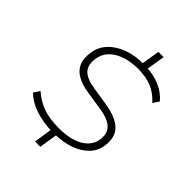

<svg xmlns="http://www.w3.org/2000/svg" viewBox="-261 -949 1192 1192"><g transform="rotate(45 335.5 -352.5)"><path d="M267 115 287 -16 301 -3Q222 -4 155.5 -25.5Q89 -47 43 -91L69 -131Q120 -87 175.5 -67.5Q231 -48 313 -48Q381 -48 430.5 -64Q480 -80 509 -110Q538 -140 544 -181Q549 -221 536 -247.5Q523 -274 490 -290.5Q457 -307 402 -315L286 -333Q226 -342 186.5 -364Q147 -386 130 -423Q113 -460 121 -515Q128 -573 166.5 -615Q205 -657 267 -680Q329 -703 408 -702L394 -690L415 -820H461L440 -690L429 -701Q492 -699 547 -676Q602 -653 639 -609L613 -569Q570 -616 519.5 -636.5Q469 -657 401 -657Q303 -657 240 -617.5Q177 -578 169 -510Q161 -451 191.5 -420Q222 -389 297 -378L411 -360Q516 -343 559 -299.5Q602 -256 592 -178Q585 -123 548 -84.5Q511 -46 451.5 -25Q392 -4 316 -3L334 -17L313 115Z"/></g></svg>

Font: Nunito Sans 10pt SemiExpanded ExtraLight
Style: Italic
Weight: 250
Width: 6
Italic angle: -9°
Designer: Vernon Adams
Foundry: Vernon Adams
Version: Version 3.101;gftools[0.9.27]